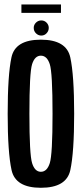

<svg xmlns="http://www.w3.org/2000/svg" viewBox="-20 -864 381 888"><path d="M169 4.5Q287.5 4.5 305.2 -77.2Q323 -159 323 -337.5Q323 -516 305.2 -598.2Q287.5 -680.5 169 -680.5Q50.5 -680.5 33 -598.8Q15.5 -517 15.5 -337.5Q15.5 -159 33.5 -77.2Q51.5 4.5 169 4.5ZM169 -69.5Q141 -69.5 128.5 -109.5Q116 -149.5 116 -337.5Q116 -528 128.5 -567.2Q141 -606.5 169 -606.5Q197.5 -606.5 210.2 -567.2Q223 -528 223 -337.5Q223 -149.5 210.2 -109.5Q197.5 -69.5 169 -69.5ZM171 -699.5Q185.5 -699.5 195.5 -710.2Q205.5 -721 205.5 -735Q205.5 -749 195.5 -759.2Q185.5 -769.5 171 -769.5Q156.5 -769.5 146.2 -759.2Q136 -749 136 -735Q136 -720 146.5 -709.8Q157 -699.5 171 -699.5ZM79 -804.5H262V-843.5H79Z"/></svg>

Font: Anybody ExtraCondensed Medium
Style: Regular
Weight: 500
Width: 2
Version: Version 1.113;gftools[0.9.25]